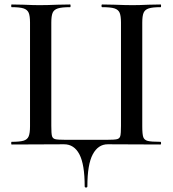

<svg xmlns="http://www.w3.org/2000/svg" viewBox="-20 -645 770 857"><path d="M266 -1 32 0Q30 0 30 -6Q30 -12 32 -12Q68 -12 85 -17Q102 -22 108 -36.5Q114 -51 114 -81V-544Q114 -574 108 -588Q102 -602 85 -607.5Q68 -613 32 -613Q30 -613 30 -619Q30 -625 32 -625L85 -624Q129 -622 156 -622Q189 -622 237 -624L293 -625Q295 -625 295 -619Q295 -613 293 -613Q256 -613 238.5 -607.5Q221 -602 215 -588Q209 -574 209 -544V-83Q209 -49 212 -38Q215 -27 226 -24Q237 -21 271 -21H458Q492 -21 503 -24Q514 -27 517 -38Q520 -49 520 -83V-544Q520 -574 514 -588Q508 -602 491 -607.5Q474 -613 436 -613Q433 -613 433 -619Q433 -625 436 -625L491 -624Q541 -622 572 -622Q600 -622 644 -624L697 -625Q699 -625 699 -619Q699 -613 697 -613Q661 -613 644 -607.5Q627 -602 621 -588Q615 -574 615 -544V-81Q615 -46 619.5 -33Q624 -20 639.5 -16Q655 -12 696 -12Q699 -12 699 -6Q699 0 696 0L461 -1Q418 -1 394 44Q370 89 370 187Q370 192 364 192Q358 192 358 187Q358 89 334.5 44Q311 -1 266 -1Z"/></svg>

Font: Cormorant Infant SemiBold
Style: Regular
Weight: 600
Designer: Christian Thalmann (Catharsis Fonts)
Foundry: Catharsis Fonts
Version: Version 4.000